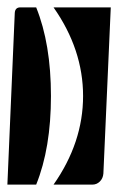

<svg xmlns="http://www.w3.org/2000/svg" viewBox="-20 -510 320 520"><path d="M0 -10 20 -475Q21 -490 35 -490H78Q118 -391 118 -250Q118 -109 78 -10ZM125 -10Q205 -124 205 -250Q205 -376 125 -490H280L260 -40Q259 -27 250.5 -18.5Q242 -10 230 -10Z"/></svg>

Font: PrimecolorB
Style: Medium
Weight: 500
Designer: gluk
Foundry: gluk
Version: Version 0.672